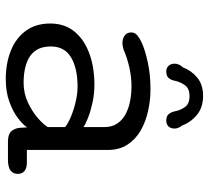

<svg xmlns="http://www.w3.org/2000/svg" viewBox="-49 -659 717 659"><g transform="rotate(90 309.5 -329.5)"><path d="M466.7 1.7Q442 1.7 431.6 -8.7Q421.2 -19.2 418.8 -37.7L417.2 -64.2Q408.3 -50.2 385.9 -32.9Q363.5 -15.7 329.7 -3.3Q295.8 9.2 251.8 9.2Q197.2 9.2 153.9 -8.2Q110.7 -25.5 85.7 -59.6Q60.7 -93.7 60.7 -143.8Q60.7 -192.3 87.9 -226Q115.2 -259.7 162.7 -277.3Q210.2 -295 270.8 -295Q302.7 -295 332.3 -288.5Q362 -282 384.3 -273.2Q406.7 -264.3 416.2 -257.5V-329Q416.2 -355.8 403.7 -373.9Q391.2 -392 370.7 -402.7Q350.2 -413.3 325.4 -417.8Q300.7 -422.3 276 -422.3Q243.3 -422.3 210.4 -414.7Q177.5 -407 155.2 -397.2Q147.5 -393.8 140.3 -392.6Q133.2 -391.3 127.8 -391.3Q112 -391.3 101.7 -399.2Q91.3 -407.2 91.3 -421.2Q91.3 -434 101.3 -442.2Q111.3 -450.5 125.8 -457.2Q152 -469.2 194.2 -478.3Q236.5 -487.5 286.2 -487.5Q323.8 -487.5 360.8 -479.3Q397.7 -471.2 428 -453.8Q458.3 -436.3 476.5 -408.4Q494.7 -380.5 494.7 -341V-63.2H538.3Q557.3 -63.2 567.1 -55Q576.8 -46.8 576.8 -31.7Q576.8 -17 565.8 -7.7Q554.7 1.7 527.3 1.7ZM416.2 -194.3Q405.8 -203.5 382.7 -213.5Q359.5 -223.5 331.2 -230.3Q303 -237.2 276.8 -237.2Q215.3 -237.2 177.4 -215.1Q139.5 -193 139.5 -145.5Q139.5 -111.3 155.5 -90.7Q171.5 -70 199.6 -61Q227.7 -52 263.5 -52Q299.7 -52 331 -66.5Q362.3 -81 384.8 -100.5Q407.3 -120 416.2 -135.2ZM393.8 -541.7Q378.5 -541.7 371.3 -550.5Q364.2 -559.3 361.7 -572.7Q358.5 -590 347.4 -605.8Q336.3 -621.5 309.8 -621.5Q283.7 -621.5 272.4 -605.6Q261.2 -589.7 257.5 -572.3Q255.2 -558.8 248.1 -550.2Q241 -541.7 225.3 -541.7Q213.3 -541.7 205.9 -549.5Q198.5 -557.3 198.5 -570.5Q198.5 -576.8 201.4 -584.4Q204.3 -592 211.3 -599Q221.7 -627.2 245.9 -647.6Q270.2 -668 308.8 -668Q349 -668 374.5 -646.8Q400 -625.5 410.7 -596.3Q416.3 -589.5 418.8 -582.6Q421.2 -575.7 421.2 -570Q421.2 -556.8 413.9 -549.2Q406.7 -541.7 393.8 -541.7Z"/></g></svg>

Font: Sono ExtraLight
Style: Regular
Weight: 200
Designer: Tyler Finck
Foundry: Tyler Finck
Version: Version 2.112